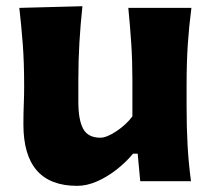

<svg xmlns="http://www.w3.org/2000/svg" viewBox="-20 -586 690 621"><path d="M229.5 15.1Q55.7 15.1 55.7 -183.6Q55.7 -220.2 56.9 -248.3Q58.1 -276.4 58.1 -306.2Q58.1 -384.8 53.7 -442.6Q49.3 -500.5 42.5 -560.5L246.6 -565.9Q240.2 -505.9 236.8 -448.2Q233.4 -390.6 233.4 -328.1V-256.3Q233.4 -198.2 249 -169.4Q264.6 -140.6 304.7 -140.6Q324.7 -140.6 356.2 -161.4Q387.7 -182.1 408.2 -209.5V-328.1Q408.2 -390.6 404.5 -445.6Q400.9 -500.5 395 -560.5H599.1Q591.3 -500.5 587.4 -442.6Q583.5 -384.8 583.5 -306.2V-242.2Q583.5 -172.9 586.7 -116.2Q589.8 -59.6 597.7 0H433.6L425.3 -88.9H410.2Q387.2 -61 356.9 -37.4Q326.7 -13.7 293.7 0.7Q260.7 15.1 229.5 15.1Z"/></svg>

Font: Pinar-DS1-FD Bold
Style: Regular
Weight: 700
Designer: Amin Abedi
Version: Version 2.000